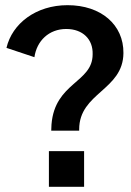

<svg xmlns="http://www.w3.org/2000/svg" viewBox="-20 -722 507 742"><path d="M179 -241 178 -217H286V-222C286 -364 456 -373 457 -517C458 -626 371 -702 241 -702C119 -702 27 -631 5 -537L113 -501C122 -564 169 -610 236 -610C300 -610 340 -570 338 -512C338 -402 192 -404 179 -241ZM169 0H305V-138H169Z"/></svg>

Font: Ronzino Medium
Style: Regular
Weight: 500
Designer: Nunzio Mazzaferro
Foundry: Collletttivo
Version: Version 1.000;Glyphs 3.3 (3337)